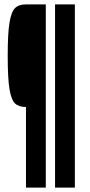

<svg xmlns="http://www.w3.org/2000/svg" viewBox="-20 -708 407 872"><path d="M15 -454Q15 -555 23 -604.5Q31 -654 48 -671Q65 -688 98 -688H188V144H98V-222Q65 -222 48 -238.5Q31 -255 23 -304Q15 -353 15 -454ZM230 144V-688H320V144Z"/></svg>

Font: Saira Ultra Condensed ExtraBold
Style: Regular
Weight: 800
Width: 1
Designer: Hector Gatti with collaboration of the Omnibus-Type team
Foundry: Omnibus-Type
Version: Version 1.001; ttfautohint (v1.8)